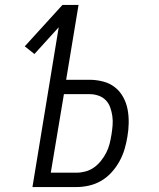

<svg xmlns="http://www.w3.org/2000/svg" viewBox="-20 -755 640 775"><path d="M111 0 217 -645 119 -537 80 -568 232 -735H297L247 -433H341Q369 -433 396 -426Q423 -419 443.5 -403Q464 -387 477 -363.5Q490 -340 495 -313.5Q500 -287 499.5 -258.5Q499 -230 494 -202Q490 -177 482.5 -152Q475 -127 462 -103.5Q449 -80 430.5 -59.5Q412 -39 389 -25.5Q366 -12 340 -6Q314 0 289 0ZM289 -58Q307 -58 325.5 -63Q344 -68 360 -79.5Q376 -91 388.5 -107Q401 -123 409.5 -140Q418 -157 422.5 -175Q427 -193 430 -212Q433 -230 434.5 -249Q436 -268 433.5 -286Q431 -304 425 -321Q419 -338 407 -350.5Q395 -363 377.5 -369Q360 -375 341 -375H238L185 -58Z"/></svg>

Font: Iosevka Aile Light Oblique
Style: Regular
Weight: 300
Italic angle: -9°
Designer: Belleve Invis
Foundry: Belleve Invis
Version: Version 31.1.0; ttfautohint (v1.8.4)